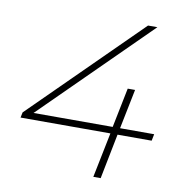

<svg xmlns="http://www.w3.org/2000/svg" viewBox="-79 -774 806 848"><g transform="rotate(10 324.0 -350.0)"><path d="M33 -202 38 -226 517 -700H559L86 -232H441L477 -410H510L474 -232H627L621 -202H468L428 0H395L436 -202Z"/></g></svg>

Font: Montserrat ExtraLight
Style: Italic
Weight: 200
Italic angle: -11.3°
Designer: Julieta Ulanovsky
Foundry: Julieta Ulanovsky
Version: Version 9.000; ttfautohint (v1.8.4.7-5d5b)